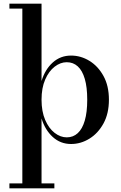

<svg xmlns="http://www.w3.org/2000/svg" viewBox="-20 -770 655 1040"><path d="M31 250V223.5H101V-723.5H31V-750H205V-331Q224 -394 265.8 -431.5Q307.5 -469 365 -469Q417.5 -469 464.2 -440.5Q511 -412 540.5 -358.5Q570 -305 570 -230Q570 -155 540.5 -101.2Q511 -47.5 464.2 -18.8Q417.5 10 365 10Q307.5 10 265.8 -28Q224 -66 205 -128.5V223.5H274.5V250ZM341.5 -26Q376.5 -26 401.2 -48.8Q426 -71.5 439.2 -116.8Q452.5 -162 452.5 -230Q452.5 -298 439.2 -343Q426 -388 401.2 -410.5Q376.5 -433 341.5 -433Q307.5 -433 276 -408.8Q244.5 -384.5 224.8 -339.2Q205 -294 205 -230Q205 -166 224.8 -120.2Q244.5 -74.5 276 -50.2Q307.5 -26 341.5 -26Z"/></svg>

Font: Bodoni Moda SC 9pt Medium
Style: Regular
Weight: 500
Designer: Owen Earl
Foundry: indestructible type
Version: Version 2.005